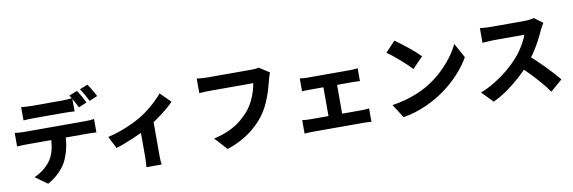

<svg xmlns="http://www.w3.org/2000/svg" viewBox="-62 -1402 6034 2022"><g transform="rotate(-10 2955.0 -391.0)"><path d="M183 -761Q209 -758 239.5 -756Q270 -754 295 -754Q314 -754 347 -754Q380 -754 419 -754Q458 -754 496.5 -754Q535 -754 567 -754Q599 -754 617 -754Q644 -754 673 -756Q702 -758 729 -761V-619Q702 -621 673.5 -622Q645 -623 617 -623Q599 -623 567 -623Q535 -623 496.5 -623Q458 -623 419 -623Q380 -623 347 -623Q314 -623 295 -623Q269 -623 238 -622Q207 -621 183 -619ZM69 -505Q91 -502 117.5 -500Q144 -498 167 -498Q181 -498 220 -498Q259 -498 314 -498Q369 -498 432 -498Q495 -498 558 -498Q621 -498 676.5 -498Q732 -498 770.5 -498Q809 -498 822 -498Q838 -498 867.5 -499.5Q897 -501 917 -505V-361Q898 -363 871 -363.5Q844 -364 822 -364Q809 -364 770.5 -364Q732 -364 676.5 -364Q621 -364 558 -364Q495 -364 432 -364Q369 -364 314 -364Q259 -364 220 -364Q181 -364 167 -364Q145 -364 117 -363Q89 -362 69 -360ZM592 -427Q592 -328 574 -251Q556 -174 525 -112Q507 -77 476.5 -41Q446 -5 407 27.5Q368 60 323 83L193 -10Q244 -30 293 -69Q342 -108 372 -151Q410 -208 423.5 -277Q437 -346 437 -426ZM791 -827Q804 -809 818.5 -783.5Q833 -758 846.5 -733Q860 -708 869 -690L782 -653Q766 -684 745 -723.5Q724 -763 704 -792ZM911 -873Q924 -854 939.5 -829Q955 -804 969 -779.5Q983 -755 991 -737L905 -700Q889 -732 867 -771Q845 -810 825 -838Z M1032 -292Q1098 -307 1165.5 -331Q1233 -355 1292 -382.5Q1351 -410 1390 -434Q1440 -463 1488 -501Q1536 -539 1576.5 -578Q1617 -617 1643 -650L1752 -542Q1723 -510 1673.5 -469.5Q1624 -429 1567.5 -389Q1511 -349 1456 -316Q1422 -296 1376.5 -274Q1331 -252 1282.5 -231.5Q1234 -211 1186 -193Q1138 -175 1097 -163ZM1378 -346 1529 -373V-23Q1529 -5 1529.5 18Q1530 41 1531.5 61Q1533 81 1536 91H1372Q1374 81 1375 61Q1376 41 1377 18Q1378 -5 1378 -23Z M2827 -666Q2820 -651 2814 -629.5Q2808 -608 2803 -591Q2794 -555 2781.5 -510Q2769 -465 2751 -416.5Q2733 -368 2708.5 -319.5Q2684 -271 2652 -228Q2607 -168 2546.5 -115Q2486 -62 2411 -20Q2336 22 2248 51L2127 -82Q2228 -105 2300.5 -140Q2373 -175 2426.5 -220Q2480 -265 2520 -314Q2552 -355 2575 -402Q2598 -449 2612.5 -496Q2627 -543 2634 -585Q2619 -585 2585 -585Q2551 -585 2507 -585Q2463 -585 2414.5 -585Q2366 -585 2320 -585Q2274 -585 2237 -585Q2200 -585 2181 -585Q2145 -585 2110.5 -583.5Q2076 -582 2056 -580V-736Q2072 -734 2094.5 -732Q2117 -730 2141 -729Q2165 -728 2181 -728Q2198 -728 2227.5 -728Q2257 -728 2294.5 -728Q2332 -728 2373.5 -728Q2415 -728 2455.5 -728Q2496 -728 2531.5 -728Q2567 -728 2593.5 -728Q2620 -728 2633 -728Q2649 -728 2672.5 -729Q2696 -730 2718 -736Z M3125 -549Q3142 -546 3165.5 -544.5Q3189 -543 3207 -543H3664Q3682 -543 3703.5 -544.5Q3725 -546 3744 -549V-411Q3725 -413 3703 -413.5Q3681 -414 3664 -414H3207Q3189 -414 3165.5 -413.5Q3142 -413 3125 -411ZM3354 -30V-474H3500V-30ZM3074 -112Q3093 -109 3116 -107.5Q3139 -106 3159 -106H3711Q3733 -106 3753 -108Q3773 -110 3789 -112V32Q3773 30 3748.5 29Q3724 28 3711 28H3159Q3140 28 3117 29Q3094 30 3074 32Z M4175 -768Q4201 -750 4236 -723.5Q4271 -697 4308.5 -667Q4346 -637 4379 -607.5Q4412 -578 4434 -555L4321 -439Q4301 -461 4270.5 -490Q4240 -519 4204 -550.5Q4168 -582 4133 -610Q4098 -638 4070 -656ZM4038 -103Q4115 -114 4182.5 -133Q4250 -152 4309 -176.5Q4368 -201 4417 -229Q4505 -281 4577 -346.5Q4649 -412 4703.5 -483.5Q4758 -555 4790 -624L4876 -468Q4837 -399 4779.5 -331Q4722 -263 4650.5 -202.5Q4579 -142 4497 -93Q4446 -63 4387 -36Q4328 -9 4263.5 11.5Q4199 32 4132 43Z M5753 -680Q5747 -671 5735 -650.5Q5723 -630 5715 -613Q5695 -566 5664.5 -508Q5634 -450 5595.5 -391.5Q5557 -333 5513 -282Q5457 -217 5389 -155.5Q5321 -94 5246 -41.5Q5171 11 5094 47L4979 -72Q5060 -102 5136.5 -149.5Q5213 -197 5278 -251Q5343 -305 5388 -356Q5422 -393 5450.5 -434.5Q5479 -476 5501 -517Q5523 -558 5533 -591Q5523 -591 5497.5 -591Q5472 -591 5439.5 -591Q5407 -591 5371.5 -591Q5336 -591 5303 -591Q5270 -591 5244.5 -591Q5219 -591 5208 -591Q5187 -591 5163 -589.5Q5139 -588 5118 -586.5Q5097 -585 5085 -584V-741Q5101 -739 5124.5 -737.5Q5148 -736 5171 -735Q5194 -734 5208 -734Q5222 -734 5249.5 -734Q5277 -734 5311.5 -734Q5346 -734 5383 -734Q5420 -734 5454 -734Q5488 -734 5514 -734Q5540 -734 5551 -734Q5587 -734 5617 -738Q5647 -742 5663 -747ZM5526 -373Q5565 -343 5608.5 -302Q5652 -261 5695.5 -216.5Q5739 -172 5776 -131Q5813 -90 5837 -61L5710 49Q5674 -4 5627 -58.5Q5580 -113 5528 -167.5Q5476 -222 5422 -270Z"/></g></svg>

Font: Noto Sans TC ExtraBold
Style: Regular
Weight: 800
Designer: Ryoko NISHIZUKA  (kana, bopomofo & ideographs); Paul D. Hunt (Latin, Greek & Cyrillic); Sandoll Communications , Soo-you
Foundry: Adobe
Version: Version 2.004-H2;hotconv 1.0.118;makeotfexe 2.5.65603